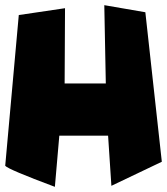

<svg xmlns="http://www.w3.org/2000/svg" viewBox="-26 -723 644 740"><path d="M376 -703.1 534.2 -675.8 597.7 -99.6 403.3 -6.8 390.6 -200.2H202.6L185.5 -2.9Q6.3 -69.8 -5.9 -84L46.4 -665L224.6 -691.4L223.1 -401.4H381.8Z"/></svg>

Font: Lapsus Pro (theguybrush.com)
Style: Bold
Weight: 700
Designer: Jose Roses
Version: Version 1.00 February 9, 2018, initial release